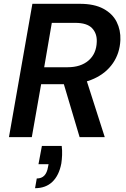

<svg xmlns="http://www.w3.org/2000/svg" viewBox="-20 -720 661 1008"><path d="M27 0 150 -700H399Q475 -700 523 -674Q571 -648 592.5 -605Q614 -562 612 -510Q609 -441 573 -388.5Q537 -336 473.5 -307Q410 -278 325 -278H196L147 0ZM398 0 306 -309H431L530 0ZM212 -367H335Q404 -367 445 -402.5Q486 -438 488 -500Q490 -544 463.5 -572Q437 -600 375 -600H252ZM164 268 173 217Q198 217 212.5 202Q227 187 232 157L235 142H182L200 46H304Q307 70 306 94Q305 118 302 138Q290 201 255 234.5Q220 268 164 268Z"/></svg>

Font: DM Sans SemiBold
Style: Italic
Weight: 600
Italic angle: -10°
Designer: Colophon Foundry, Jonny Pinhorn
Foundry: Colophon Foundry
Version: Version 4.004;gftools[0.9.30]